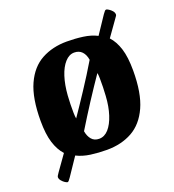

<svg xmlns="http://www.w3.org/2000/svg" viewBox="-127 -700 809 892"><g transform="rotate(-20 277.0 -254.5)"><path d="M55.9 91.5Q52.4 91.5 43.9 86.3Q35.4 81 28.1 72.1Q20.8 63.2 20.8 54.4Q20.8 49.2 31.9 33.9L85.8 -42Q61.5 -68.2 48.1 -110.7Q34.8 -153.2 34.8 -219Q34.8 -331.2 65.1 -398.1Q95.5 -465 149.9 -494.5Q204.2 -524 274.8 -524Q315.6 -524 354.5 -518.7Q393.4 -513.3 423 -498.1L480.4 -584Q487.2 -593.5 490.6 -597.2Q493.9 -601 497.9 -601Q501.4 -601 509.9 -595.7Q518.5 -590.5 525.7 -582.1Q533 -573.7 533 -563.9Q533 -560.2 530.1 -556.5Q527.2 -552.9 522 -544.9L468.1 -469Q492.4 -442.8 505.7 -400.8Q519.1 -358.8 519.1 -292Q519.1 -180.5 488.8 -113.7Q458.4 -46.8 404.5 -16.9Q350.6 13 279.1 13Q238.3 13 199.4 7.7Q160.5 2.3 130.9 -12.9L72 74.5Q60.7 91.5 55.9 91.5ZM262.9 -47.7Q289.2 -47.7 309.5 -70.3Q329.7 -92.8 342.8 -133.1Q355.9 -173.3 358.9 -224.3Q360.4 -244 360.9 -267.2Q361.5 -290.5 361.1 -310.2Q360.8 -330 358.8 -337.7Q341.4 -312 322.1 -283.6Q302.9 -255.1 283.6 -225.1Q264.4 -195.2 245 -164.6Q225.7 -134.1 208 -104.8Q212.2 -79.3 225.7 -63.5Q239.2 -47.7 262.9 -47.7ZM194.1 -173.3Q210.3 -196.8 228.8 -224.4Q247.3 -252 267.4 -282.5Q287.6 -312.9 307.5 -344.8Q327.4 -376.7 346.1 -407.9Q342 -434.2 327.7 -449.2Q313.4 -464.1 289.7 -464.1Q264.4 -464.1 243.8 -441.1Q223.1 -418.2 210.3 -378.4Q197.5 -338.7 193.7 -286.7Q192.2 -267.8 191.7 -244.1Q191.2 -220.5 191.6 -201.1Q192.1 -181.8 194.1 -173.3Z"/></g></svg>

Font: Briem Hand Thin
Style: Regular
Weight: 100
Designer: Gunnlaugur SE Briem, Eben Sorkin
Foundry: Sorkin Type Co.
Version: Version 1.003